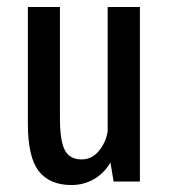

<svg xmlns="http://www.w3.org/2000/svg" viewBox="-20 -521 490 551"><path d="M185 10Q122.5 10 91.2 -30Q60 -70 60 -166V-501H152V-182.5Q152 -117 166 -90.2Q180 -63.5 214 -63.5Q244.5 -63.5 264.5 -88.8Q284.5 -114 289 -144V-501H381.5V0H306L297 -54.5Q278.5 -23.5 249.5 -6.8Q220.5 10 185 10Z"/></svg>

Font: League Mono Condensed
Style: Regular
Weight: 400
Width: 1
Designer: Tyler Finck
Foundry: The League of Moveable Type / Tyler Finck
Version: Version 2.210